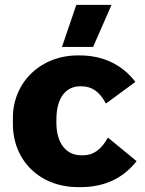

<svg xmlns="http://www.w3.org/2000/svg" viewBox="-20 -759 597 790"><path d="M363 -566 439 -739H294L235 -566ZM302 11H311C412 11 488 -27 542 -96L424 -193C397 -144 365 -120 321 -120H314C253 -120 212 -169 212 -254V-266C212 -355 249 -404 311 -404H314C357 -404 388 -384 416 -333L537 -422C484 -492 405 -531 308 -531H300C148 -531 33 -421 33 -274V-249C33 -99 143 11 302 11Z"/></svg>

Font: Fixel Display ExtraBold
Style: Regular
Weight: 800
Designer: AlfaBravo + MacPaw
Foundry: Kyrylo Tkachov, Marchela Mozhyna, Serhii Makarenko, Maria Weinstein, Zakhar Kryvoshyya
Version: Version 1.211